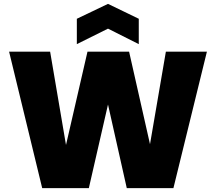

<svg xmlns="http://www.w3.org/2000/svg" viewBox="-20 -972 1116 992"><path d="M27 -705H239L321 -223L432 -705H647L755 -227L837 -705H1049L876 0H635L538 -432L439 0H198ZM697 -744 538 -824 377 -744V-875L538 -952L697 -875Z"/></svg>

Font: SVN-Poppins ExtraBold
Style: Regular
Weight: 800
Designer: Ninad Kale (Devanagari), Jonny Pinhorn (Latin)
Foundry: Indian Type Foundry
Version: Version 3.002 2017; ttfautohint (v1.8.3)